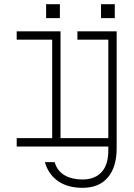

<svg xmlns="http://www.w3.org/2000/svg" viewBox="-20 -702 640 920"><path d="M230 -40V-512H60V-552H270V-40H499L517 -21L499 0H60V-40ZM375 158Q434 158 466.5 123Q499 88 499 19V-512H351V-552H539V9Q539 98 497 148Q455 198 375 198Q305 198 258.5 166Q212 134 195 75H242Q254 117 289 137.5Q324 158 375 158ZM530 -682V-615H464V-682ZM267 -682V-615H201V-682Z"/></svg>

Font: Fliege Mono Thin
Style: Regular
Weight: 100
Version: Version 0.020;Glyphs 3.3 (3306)